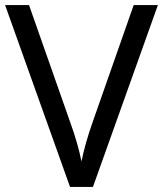

<svg xmlns="http://www.w3.org/2000/svg" viewBox="-20 -734 640 754"><path d="M600 -714 345 0H255L0 -714H94L255 -256Q271 -212 282 -173.5Q293 -135 300 -100Q307 -135 318 -174Q329 -213 345 -258L505 -714Z"/></svg>

Font: Noto Sans Indic Siyaq Numbers
Style: Regular
Weight: 400
Designer: Monotype Design Team
Foundry: Monotype Imaging Inc.
Version: Version 2.002; ttfautohint (v1.8.4.7-5d5b)